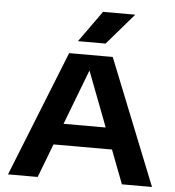

<svg xmlns="http://www.w3.org/2000/svg" viewBox="-55 -854 825 906"><g transform="rotate(5 357.0 -401.5)"><path d="M16.5 0 254 -595H460.5L698.5 0H556L349 -542H364.5L157 0ZM192 -159.5 226 -260.5H488L521 -159.5ZM290.5 -655 396.5 -803H549L421.5 -655Z"/></g></svg>

Font: Encode Sans SC Expanded SemiBold
Style: Regular
Weight: 600
Width: 7
Designer: Multiple Designers
Foundry: Impallari Type
Version: Version 3.002